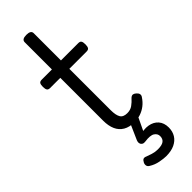

<svg xmlns="http://www.w3.org/2000/svg" viewBox="-324 -749 1037 1037"><g transform="rotate(-45 194.0 -231.0)"><path d="M242 17Q203 17 177.5 2Q152 -13 139.5 -41Q127 -69 127 -109V-436H49Q36 -436 31 -443.5Q26 -451 26 -468Q26 -486 31 -493Q36 -500 49 -500H127V-708Q127 -719 135.5 -724.5Q144 -730 161 -730Q179 -730 187.5 -724.5Q196 -719 196 -708V-500H328Q341 -500 346 -493Q351 -486 351 -468Q351 -451 346 -443.5Q341 -436 328 -436H196V-120Q196 -82 207 -63.5Q218 -45 248 -45Q272 -45 289 -57Q306 -69 323 -88Q333 -97 342 -95Q351 -93 359 -85Q368 -77 369.5 -68Q371 -59 365 -51Q350 -28 330.5 -13Q311 2 288.5 9.5Q266 17 242 17ZM232 268Q215 268 185.5 262.5Q156 257 131 241Q121 235 119.5 225Q118 215 123 206Q129 194 136.5 191Q144 188 155 193Q168 198 187 204Q206 210 227 210Q258 210 272 199.5Q286 189 286 168Q286 149 268.5 137.5Q251 126 208 132Q198 133 192.5 131Q187 129 182 123Q178 116 178 109.5Q178 103 181 95L227 -9H285L230 106L207 92Q248 78 281 83.5Q314 89 333 111Q352 133 352 168Q352 198 338 220.5Q324 243 297.5 255.5Q271 268 232 268Z"/></g></svg>

Font: Playwrite CL Light
Style: Regular
Weight: 300
Designer: Veronika Burian, José Scaglione
Foundry: TypeTogether
Version: Version 1.002